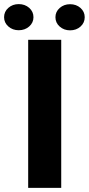

<svg xmlns="http://www.w3.org/2000/svg" viewBox="-66 -902 427 922"><path d="M228 -710.9V0H69.3V-710.9ZM-46.4 -819.3Q-46.4 -846.2 -25.9 -864.3Q-5.4 -882.3 23.9 -882.3Q53.7 -882.3 74.2 -864.3Q94.7 -846.2 94.7 -819.3Q94.7 -793 74.2 -774.9Q53.7 -756.8 23.9 -756.8Q-5.4 -756.8 -25.9 -774.9Q-46.4 -793 -46.4 -819.3ZM200.2 -819.3Q200.2 -845.7 220.7 -863.8Q241.2 -881.8 270.5 -881.8Q300.3 -881.8 320.6 -863.8Q340.8 -845.7 340.8 -819.3Q340.8 -792.5 320.6 -774.4Q300.3 -756.3 270.5 -756.3Q241.2 -756.3 220.7 -774.4Q200.2 -792.5 200.2 -819.3Z"/></svg>

Font: Vazirmatn RD ExtraBold
Style: Regular
Weight: 800
Designer: Saber Rastikerdar
Foundry: Saber Rastikerdar
Version: Version 32.102